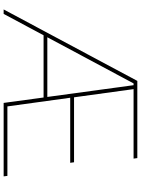

<svg xmlns="http://www.w3.org/2000/svg" viewBox="120 -892 772 1052"><g transform="rotate(90 506.0 -366.0)"><path d="M946.3 0H543.9L514.2 -218.8H173.3L56.2 0H31.7L423.3 -732.4H846.2L849.1 -711.9H468.3L513.2 -385.7H869.1L872.1 -364.7H515.6L563 -20.5H943.8ZM184.1 -239.3H511.2L446.8 -711.9H437Z"/></g></svg>

Font: Kumbh Sans Thin
Style: Regular
Weight: 250
Version: Version 1.004